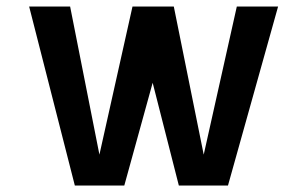

<svg xmlns="http://www.w3.org/2000/svg" viewBox="-20 -571 950 595"><path d="M841.8 -550.8 686.5 3.9H534.2L453.1 -314.5L365.2 3.9H211.9L70.3 -550.8H197.3L288.1 -91.8L390.6 -550.8H518.6L611.3 -91.8L713.9 -550.8Z"/></svg>

Font: Allerta
Style: Medium
Weight: 500
Designer: Matt McInerney
Foundry: Matt McInerney
Version: Version 1.0